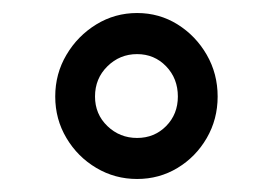

<svg xmlns="http://www.w3.org/2000/svg" viewBox="-20 -741 414 292"><path d="M64 -594.2Q64 -628.9 81.1 -657.7Q98.1 -686.5 126.5 -703.9Q154.8 -721.2 188.5 -721.2Q222.2 -721.2 250 -703.9Q277.8 -686.5 294.4 -657.7Q311 -628.9 311 -594.2Q311 -559.6 294.4 -531Q277.8 -502.4 250 -485.6Q222.2 -468.8 188.5 -468.8Q154.8 -468.8 126.5 -485.6Q98.1 -502.4 81.1 -531Q64 -559.6 64 -594.2ZM124.5 -594.2Q124.5 -567.4 143.3 -549.3Q162.1 -531.2 188.5 -531.2Q214.8 -531.2 232.7 -549.3Q250.5 -567.4 250.5 -594.2Q250.5 -621.6 232.7 -640.1Q214.8 -658.7 188.5 -658.7Q162.1 -658.7 143.3 -640.1Q124.5 -621.6 124.5 -594.2Z"/></svg>

Font: Vazirmatn FD
Style: Regular
Weight: 400
Designer: Saber Rastikerdar
Foundry: Saber Rastikerdar
Version: Version 33.001